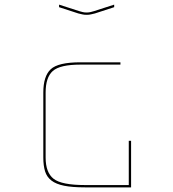

<svg xmlns="http://www.w3.org/2000/svg" viewBox="-20 -899 748 829"><path d="M347 -90Q292 -90 257 -97Q222 -104 202 -119.5Q182 -135 174.5 -159.5Q167 -184 167 -219V-499Q167 -570 199 -600Q231 -630 327 -630H500V-620H327Q239 -620 208 -592.5Q177 -565 177 -499V-219Q177 -154 211.5 -127Q246 -100 347 -100H536V-291H546V-90ZM235 -879 322 -851Q329 -849 336.5 -847Q344 -845 354 -845Q364 -845 371.5 -847Q379 -849 386 -851L473 -879V-868L390 -841Q381 -839 373 -837Q365 -835 354 -835Q343 -835 335 -837Q327 -839 318 -841L235 -868Z"/></svg>

Font: Bungee Hairline
Style: Regular
Weight: 400
Designer: David Jonathan Ross
Foundry: David Jonathan Ross
Version: Version 1.001;PS 1.0;hotconv 1.0.72;makeotf.lib2.5.5900